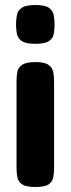

<svg xmlns="http://www.w3.org/2000/svg" viewBox="-20 -738 282 767"><path d="M121 9Q84 9 68.5 -1.5Q53 -12 49.5 -29.5Q46 -47 46 -66V-415Q46 -435 49.5 -452Q53 -469 69 -479.5Q85 -490 122 -490Q158 -490 173.5 -479Q189 -468 192.5 -451Q196 -434 196 -413V-65Q196 -46 192.5 -28.5Q189 -11 173.5 -1Q158 9 121 9ZM121 -563Q83 -563 67 -574Q51 -585 47.5 -603Q44 -621 44 -641Q44 -662 48 -679.5Q52 -697 68 -707.5Q84 -718 122 -718Q159 -718 175 -707Q191 -696 194.5 -678Q198 -660 198 -640Q198 -620 194.5 -602Q191 -584 175 -573.5Q159 -563 121 -563Z"/></svg>

Font: Fredoka SemiBold
Style: Regular
Weight: 600
Designer: Ben Nathan
Foundry: Milena B. Brandão, Ben Nathan
Version: Version 2.001